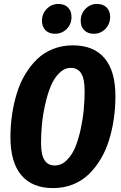

<svg xmlns="http://www.w3.org/2000/svg" viewBox="-20 -941 618 978"><path d="M259.8 -769Q229.5 -769 211.7 -787.1Q193.8 -805.2 193.8 -835Q193.8 -871.1 218.3 -896Q242.7 -920.9 276.9 -920.9Q308.6 -920.9 326.4 -902.8Q344.2 -884.8 344.2 -855Q344.2 -817.9 319.8 -793.5Q295.4 -769 259.8 -769ZM458 -769Q426.8 -769 408.9 -787.1Q391.1 -805.2 391.1 -835Q391.1 -871.1 415.5 -896Q439.9 -920.9 474.1 -920.9Q505.4 -920.9 523.2 -902.8Q541 -884.8 541 -855Q541 -818.4 516.8 -793.7Q492.7 -769 458 -769ZM351.1 -710Q457.5 -710 512.7 -644.5Q567.9 -579.1 567.9 -451.2Q567.9 -392.1 559.8 -336.2Q551.8 -280.3 535.4 -227.3Q519 -174.3 492.7 -130.4Q466.3 -86.4 432.1 -53.2Q397.9 -20 351.3 -1.5Q304.7 17.1 250 17.1Q144 17.1 88.6 -48.6Q33.2 -114.3 33.2 -242.2Q33.2 -300.3 41.3 -356Q49.3 -411.6 65.4 -464.6Q81.5 -517.6 107.9 -561.8Q134.3 -606 168.5 -639.2Q202.6 -672.4 249.5 -691.2Q296.4 -710 351.1 -710ZM340.8 -595.2Q308.1 -595.2 281.5 -568.6Q254.9 -542 238 -500.7Q221.2 -459.5 209.7 -407.2Q198.2 -355 193.6 -306.4Q189 -257.8 189 -213.9Q189 -152.8 206.5 -125.5Q224.1 -98.1 258.8 -98.1Q292.5 -98.1 319.6 -124.5Q346.7 -150.9 363.3 -191.2Q379.9 -231.4 391.1 -283.7Q402.3 -335.9 406.7 -384Q411.1 -432.1 411.1 -477.1Q411.1 -538.6 393.8 -566.9Q376.5 -595.2 340.8 -595.2Z"/></svg>

Font: Fira Sans Compressed
Style: Bold Italic
Weight: 700
Width: 3
Italic angle: -8°
Designer: Carrois Corporate & Edenspiekermann AG
Foundry: Carrois Corporate GbR & Edenspiekermann AG
Version: Version 4.203;PS 004.203;hotconv 1.0.88;makeotf.lib2.5.64775